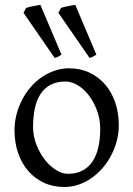

<svg xmlns="http://www.w3.org/2000/svg" viewBox="-20 -747 543 782"><path d="M388.2 -222.2Q388.2 -260.7 375.5 -295.7Q362.8 -330.6 342.8 -357.2Q322.8 -383.8 297.4 -399.4Q272 -415 247.1 -415Q210 -415 184.6 -400.9Q159.2 -386.7 143.8 -362.1Q128.4 -337.4 121.6 -303.7Q114.7 -270 114.7 -231Q114.7 -192.4 128.4 -157.5Q142.1 -122.6 162.8 -96.2Q183.6 -69.8 208.5 -54.4Q233.4 -39.1 255.9 -39.1Q290.5 -39.1 315.4 -52Q340.3 -64.9 356.4 -88.9Q372.6 -112.8 380.4 -146.5Q388.2 -180.2 388.2 -222.2ZM463.9 -236.8Q463.9 -204.1 455.6 -172.9Q447.3 -141.6 432.6 -113.8Q418 -85.9 397.5 -62.3Q377 -38.6 352.3 -21.5Q327.6 -4.4 299.8 5.1Q272 14.6 242.2 14.6Q195.8 14.6 158.4 -2.9Q121.1 -20.5 94.5 -51.3Q67.9 -82 53.5 -124.5Q39.1 -167 39.1 -216.8Q39.1 -249 47.1 -280.3Q55.2 -311.5 69.6 -339.6Q84 -367.7 104.2 -391.4Q124.5 -415 149.2 -432.1Q173.8 -449.2 202.4 -459Q231 -468.8 261.2 -468.8Q307.1 -468.8 344.5 -451.2Q381.8 -433.6 408.4 -402.6Q435.1 -371.6 449.5 -329.1Q463.9 -286.6 463.9 -236.8ZM75.7 -694.8 86.4 -714.8Q91.8 -716.8 99.1 -718.5Q106.4 -720.2 114.5 -721.9Q122.6 -723.6 130.6 -724.9Q138.7 -726.1 144.5 -727.1L230.5 -524.4Q221.7 -518.6 216.8 -515.9Q211.9 -513.2 202.6 -511.2ZM217.8 -694.8 228.5 -714.8Q233.4 -716.8 241 -718.5Q248.5 -720.2 256.6 -721.9Q264.6 -723.6 272.7 -724.9Q280.8 -726.1 286.6 -727.1L372.6 -524.4Q362.8 -518.6 357.9 -515.9Q353 -513.2 344.7 -511.2Z"/></svg>

Font: Noto Serif Devanagari
Style: Regular
Weight: 400
Designer: Monotype Design Team
Foundry: Monotype Imaging Inc.
Version: Version 1.01